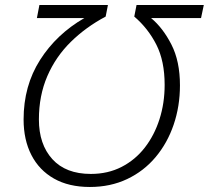

<svg xmlns="http://www.w3.org/2000/svg" viewBox="-20 -734 832 765"><path d="M338 11Q254 11 195 -22.5Q136 -56 105 -116.5Q74 -177 74 -258Q74 -392 139.5 -495Q205 -598 316 -662H127L137 -714H410L401 -668Q322 -626 262 -567Q202 -508 168.5 -430.5Q135 -353 135 -258Q135 -159 188.5 -100Q242 -41 342 -41Q410 -41 464.5 -69Q519 -97 557 -146Q595 -195 615.5 -259Q636 -323 636 -396Q636 -491 603 -556Q570 -621 515 -668L524 -714H792L781 -662H582Q629 -623 663 -556.5Q697 -490 697 -394Q697 -311 672 -237.5Q647 -164 600 -108Q553 -52 486.5 -20.5Q420 11 338 11Z"/></svg>

Font: Noto Sans Light
Style: Italic
Weight: 300
Italic angle: -12°
Designer: Monotype Design Team
Foundry: Monotype Imaging Inc.
Version: Version 2.013; ttfautohint (v1.8.4.7-5d5b)